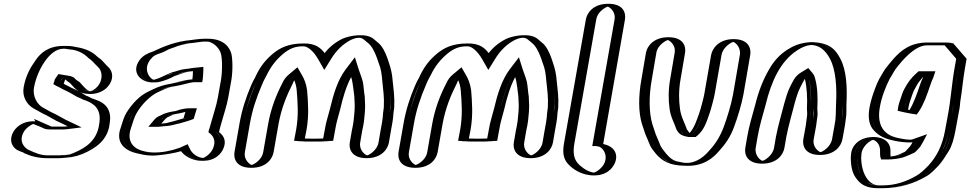

<svg xmlns="http://www.w3.org/2000/svg" viewBox="-20 -787 5135 1016"><path d="M329 -544H317C260 -544 217 -513 190 -473C160 -432 136 -388 125 -324C116 -272 144 -228 177 -209L222 -184C230 -180 238 -176 247 -172C273 -159 295 -143 323 -132L348 -120L332 -118C327 -117 323 -117 319 -117H247C242 -117 236 -120 231 -122C230 -122 229 -122 228 -123C215 -130 199 -136 185 -141C137 -158 88 -124 70 -88C44 -38 70 6 104 17C140 34 174 50 230 50H292C301 50 311 49 321 48C352 45 367 43 397 31C465 2 529 -41 540 -131C552 -199 524 -245 474 -260C470 -261 466 -263 462 -265L448 -270L433 -277C428 -280 423 -282 417 -284C394 -299 370 -312 343 -324L319 -336C312 -339 305 -343 298 -347C300 -353 301 -359 304 -364V-365L311 -375C319 -374 324 -373 331 -371C335 -371 339 -368 342 -367C349 -358 360 -351 371 -344C382 -331 395 -314 409 -305C444 -276 498 -290 528 -324C564 -364 560 -416 530 -440C512 -457 502 -474 479 -488C453 -514 420 -532 373 -539C360 -539 341 -544 329 -544ZM326 -529C334 -529 354 -524 369 -524C409 -518 441 -502 462 -482C465 -479 466 -477 469 -475C490 -462 498 -447 518 -428C542 -408 547 -366 517 -333C492 -305 449 -293 420 -317C408 -327 394 -342 382 -356C369 -363 360 -371 352 -380C348 -381 345 -385 336 -386C330 -387 324 -389 316 -390L305 -391L290 -369C289 -366 288 -361 288 -361C286 -356 285 -353 284 -349L280 -339C290 -333 301 -327 311 -322L335 -310C361 -299 384 -285 407 -271C412 -268 419 -266 424 -263L440 -256L454 -251C459 -249 463 -248 467 -246C510 -231 536 -196 525 -131C515 -49 460 -11 393 17C361 30 334 35 295 35H233C192 35 163 26 138 15C127 7 118 6 112 3C85 -6 62 -43 83 -84C98 -113 139 -141 178 -127C193 -122 212 -112 224 -107C231 -104 235 -102 244 -102H316C321 -102 326 -102 331 -103L402 -112L331 -146C305 -156 284 -172 256 -186C247 -190 238 -194 231 -198L186 -222C157 -239 132 -279 140 -324C151 -385 173 -426 202 -466C227 -503 263 -529 314 -529ZM326 -529H314C263 -529 227 -503 202 -466C173 -426 151 -385 140 -324C132 -279 157 -239 186 -222L231 -198C238 -194 247 -190 256 -186C284 -172 305 -156 331 -146L402 -112L331 -103C326 -102 321 -102 316 -102H244C235 -102 231 -104 224 -107C212 -113 193 -122 178 -127C139 -141 98 -113 83 -84C62 -43 85 -6 112 3C149 20 179 35 233 35H295C303 35 311 34 321 33C352 29 364 29 393 17C460 -11 515 -49 525 -131C536 -193 511 -233 467 -246C462 -247 460 -248 454 -251L440 -256L424 -263C419 -266 414 -268 408 -270C385 -285 362 -299 335 -310L311 -322C301 -327 290 -333 280 -339L284 -349C286 -356 288 -360 290 -369L305 -391L316 -390C324 -389 330 -387 336 -386C345 -385 348 -381 352 -380C360 -371 369 -363 382 -356C393 -342 407 -326 419 -318C448 -294 492 -305 517 -333C547 -366 542 -408 518 -428C499 -447 490 -463 470 -475C467 -477 465 -479 462 -482C441 -502 409 -518 369 -524C354 -524 334 -529 326 -529ZM298 -347C305 -343 312 -339 319 -336L343 -324C369 -313 394 -299 417 -284C420 -282 424 -282 433 -277L448 -270L462 -265C467 -263 470 -261 474 -260C522 -243 552 -202 540 -131C529 -41 466 2 397 31C363 45 332 50 292 50H230C174 50 140 32 104 17C72 6 44 -37 70 -88C88 -124 137 -158 185 -141C200 -136 210 -132 224 -125C231 -122 240 -117 247 -117H319C323 -117 327 -117 332 -118L348 -120L323 -132C296 -143 273 -159 247 -172C238 -176 230 -180 222 -184L177 -209C144 -228 116 -272 125 -324C136 -387 160 -431 190 -473C217 -513 260 -544 317 -544H329C341 -544 359 -539 373 -539C416 -533 450 -515 473 -493C476 -491 476 -490 479 -488C501 -475 511 -458 530 -440C558 -416 565 -365 528 -324C498 -290 444 -276 409 -305C396 -315 384 -328 371 -344C361 -350 350 -358 342 -367C335 -371 320 -374 311 -375C306 -367 301 -358 298 -347ZM262 -342C271 -336 282 -330 292 -326L316 -313C341 -302 364 -289 387 -275C392 -272 399 -270 405 -267L422 -259L437 -254C476 -238 519 -211 505 -131C494 -44 434 -5 373 21C346 32 344 31 316 33C309 34 300 35 295 35H233C194 35 169 23 131 6C114 -2 77 -34 104 -86C118 -113 151 -130 156 -131C156 -131 158 -130 161 -129C178 -123 195 -115 209 -109C211 -108 220 -102 244 -102H316C324 -102 333 -103 340 -104L412 -113L349 -143C322 -154 283 -180 250 -194L205 -219C179 -234 151 -275 160 -324C175 -411 241 -529 314 -529H325C330 -529 345 -525 363 -524C398 -518 425 -503 448 -480C467 -468 478 -452 498 -433C521 -414 528 -365 495 -328C483 -314 467 -307 460 -305C444 -301 415 -337 402 -352C389 -360 380 -366 372 -376C363 -379 363 -383 344 -386C342 -386 334 -388 325 -389L289 -395L270 -367C269 -359 265 -350 262 -342ZM405 -299C413 -295 423 -293 435 -291C493 -283 533 -308 550 -328C583 -365 580 -410 550 -435C532 -452 522 -469 499 -484C496 -486 497 -485 494 -488C471 -511 435 -530 383 -538C368 -540 364 -544 329 -544H317C233 -544 193 -504 169 -469C140 -429 116 -386 105 -324C97 -276 121 -234 158 -213L203 -188C240 -172 266 -151 305 -135L338 -119L323 -117H253C242 -122 230 -127 219 -132L160 -158L167 -145C97 -149 61 -110 49 -86C26 -42 44 -1 87 14C101 20 100 17 109 24C142 39 181 50 230 50H292C339 50 378 43 416 28C489 -3 550 -47 560 -131C572 -197 547 -238 490 -258C487 -259 484 -260 479 -262L465 -267L452 -274C442 -279 438 -280 437 -280C427 -286 416 -293 405 -299ZM325 -367C330 -362 342 -353 350 -348C365 -331 378 -316 395 -305C384 -311 372 -316 361 -321L338 -333C331 -336 323 -340 317 -344C319 -352 323 -358 325 -367Z M1021 -414C1006 -413 1000 -412 985 -409C965 -409 942 -400 925 -396C911 -392 897 -386 882 -381C862 -369 836 -359 813 -353C741 -334 690 -408 741 -475C760 -500 781 -509 810 -518C866 -543 923 -568 996 -575C1014 -578 1040 -582 1061 -582H1080C1137 -582 1174 -544 1185 -503C1194 -462 1191 -390 1181 -345L1168 -272C1160 -226 1144 -181 1133 -140L1127 -119C1124 -109 1121 -102 1119 -92C1143 -76 1161 -42 1142 1C1126 39 1077 75 1030 61C995 54 966 35 952 7C951 8 949 8 948 8L913 18C880 26 844 32 806 35C778 38 751 33 729 28C662 16 609 -28 638 -110C648 -141 656 -172 671 -195C683 -215 697 -230 712 -248C734 -273 761 -296 790 -309L810 -318C838 -331 863 -340 896 -345C932 -353 972 -367 1012 -367H1018C1021 -383 1021 -398 1021 -414ZM982 -199C979 -189 975 -176 972 -165C953 -157 934 -154 913 -147L895 -143C882 -139 864 -134 847 -134C838 -133 827 -132 816 -131H814C821 -140 830 -151 839 -159C839 -160 839 -160 840 -160L862 -170C879 -180 905 -183 926 -187C945 -192 960 -199 982 -199ZM1022 -429C1007 -428 1000 -426 986 -424C960 -423 939 -414 923 -410C882 -399 852 -378 812 -367C751 -351 713 -414 753 -467C769 -488 785 -495 814 -504C871 -531 922 -552 995 -560C1014 -562 1039 -567 1058 -567H1077C1127 -567 1160 -533 1170 -497C1178 -458 1176 -389 1166 -345L1153 -272C1145 -228 1129 -182 1118 -141L1112 -120C1110 -112 1108 -105 1105 -98L1103 -84C1126 -69 1146 -44 1128 -3C1115 28 1074 57 1036 46L1026 44C999 37 977 20 966 -1L960 -12L950 -8L911 4C880 12 845 17 807 20C782 23 757 18 735 13C672 2 628 -37 653 -108C663 -140 671 -169 684 -189C711 -231 750 -275 795 -296L815 -305C842 -318 864 -325 896 -330C935 -336 971 -352 1009 -352H1030L1033 -370C1034 -387 1036 -401 1036 -417V-430ZM827 -167 838 -174 857 -183C875 -194 902 -198 925 -202C940 -206 960 -214 985 -214H1002L997 -197C993 -184 988 -168 984 -155C961 -146 936 -140 914 -133L897 -129C884 -125 865 -119 845 -119C837 -118 824 -117 814 -116H783L803 -139C809 -146 817 -158 827 -167ZM1022 -429 1036 -430V-417C1036 -401 1034 -387 1033 -370L1030 -352H1009C972 -352 935 -338 897 -330C864 -323 843 -318 815 -305L795 -296C769 -284 743 -263 723 -240C708 -222 694 -207 684 -189C672 -168 663 -141 653 -108C628 -37 671 2 734 13C757 17 781 23 807 20C845 17 880 12 911 4L950 -8L960 -12L966 -1C977 20 999 37 1026 44L1036 46C1074 57 1115 28 1128 -3C1146 -44 1126 -69 1103 -84L1105 -98C1108 -105 1110 -112 1112 -120L1118 -141C1129 -182 1145 -228 1153 -272L1166 -345C1176 -389 1178 -458 1170 -497C1160 -533 1127 -567 1077 -567H1058C1040 -567 1015 -563 996 -560C966 -556 933 -550 906 -542C875 -533 846 -519 814 -504C785 -495 769 -488 753 -467C713 -414 751 -351 812 -367C835 -373 860 -384 878 -395C893 -400 907 -405 923 -410C939 -415 960 -423 986 -424C1000 -426 1007 -428 1022 -429ZM827 -167C817 -158 809 -146 803 -139L783 -116H814C824 -117 837 -118 845 -119C865 -119 884 -125 897 -129L914 -133C936 -140 961 -146 984 -155C988 -168 993 -184 997 -197L1002 -214H985C960 -214 940 -206 925 -202C905 -198 877 -195 857 -183L838 -174ZM1018 -367H1012C970 -367 932 -351 896 -345C863 -340 837 -331 810 -318L790 -309C741 -287 700 -241 671 -195C656 -171 648 -141 638 -110C609 -28 663 16 729 28C752 34 778 38 806 35C844 32 880 26 913 18L952 7C965 33 994 53 1030 61C1078 74 1126 39 1142 1C1162 -44 1141 -75 1119 -92C1121 -102 1124 -109 1127 -119L1133 -140C1144 -181 1160 -226 1168 -272L1181 -345C1191 -391 1194 -460 1185 -503C1177 -544 1136 -582 1080 -582H1061C1040 -582 1013 -577 996 -575C924 -569 863 -543 810 -518C781 -509 760 -500 741 -475C707 -431 719 -382 752 -361C790 -337 847 -360 882 -381C916 -392 943 -407 984 -409C998 -409 1006 -412 1021 -414C1021 -400 1020 -381 1018 -367ZM847 -134C865 -134 882 -139 895 -143L913 -147C932 -153 953 -158 972 -165C975 -175 979 -189 982 -199C960 -199 945 -192 927 -187C905 -181 880 -180 862 -170L844 -162C832 -154 823 -142 814 -131H816C825 -132 839 -134 847 -134ZM1016 -429C1002 -428 990 -426 980 -424C942 -422 919 -412 908 -409C866 -399 844 -380 805 -368C801 -367 796 -365 793 -365C777 -367 733 -416 775 -471C792 -493 805 -498 830 -506C849 -512 869 -525 875 -527C895 -533 913 -541 922 -544C946 -551 979 -558 1001 -560C1021 -562 1048 -567 1058 -567H1077C1098 -567 1139 -542 1150 -500C1158 -460 1156 -390 1146 -345L1133 -272C1125 -227 1109 -182 1098 -141L1092 -120C1090 -112 1088 -105 1085 -98L1083 -87C1104 -73 1127 -46 1107 -1C1095 28 1062 48 1054 49C1053 49 1050 48 1049 48L1039 46C1020 41 997 25 986 3L973 -24L931 -5L896 6C851 18 797 26 746 14C700 6 645 -28 673 -109C683 -140 691 -170 705 -192C729 -233 774 -280 815 -299L835 -308C860 -320 877 -326 906 -331C950 -338 986 -352 1009 -352H1050L1053 -369C1054 -386 1056 -399 1056 -415V-433ZM806 -163C796 -154 788 -143 781 -135L765 -116H818C827 -117 840 -118 847 -119C876 -120 898 -126 912 -130L930 -134C948 -140 969 -144 995 -154L1005 -158C1009 -171 1013 -186 1017 -198L1022 -214H985C947 -214 921 -203 911 -200C894 -197 861 -193 836 -179L818 -171ZM998 -367C947 -364 910 -348 885 -344C847 -338 817 -328 789 -314L770 -305C717 -281 679 -237 650 -192C636 -170 628 -140 618 -109C592 -36 634 12 717 27C741 33 773 39 812 35C856 31 900 24 938 13C956 38 995 62 1043 64C1119 68 1152 24 1162 -1C1180 -42 1163 -70 1139 -88C1141 -100 1144 -108 1147 -120L1153 -141C1164 -182 1180 -227 1188 -272L1201 -345C1211 -390 1213 -459 1205 -500C1196 -535 1166 -582 1080 -582H1061C1029 -582 1001 -576 990 -575C911 -568 845 -541 791 -515C760 -505 737 -493 720 -471C663 -396 741 -331 829 -355C855 -362 882 -372 902 -384C929 -393 966 -408 986 -409C992 -409 996 -410 1001 -411C1001 -397 1000 -381 998 -367ZM865 -166 883 -174C886 -176 894 -179 896 -180C918 -185 942 -189 961 -195C958 -184 954 -172 951 -161C934 -155 916 -151 897 -145L880 -141C862 -135 850 -134 834 -133C843 -144 853 -157 865 -166Z M1408 17 1434 -131C1449 -214 1478 -283 1509 -345C1517 -364 1527 -376 1541 -388C1556 -361 1565 -340 1570 -308C1575 -246 1581 -177 1567 -100L1556 -42C1556 -39 1584 -38 1639 -38C1695 -38 1723 -39 1723 -42L1734 -102C1741 -143 1745 -152 1759 -207C1778 -291 1803 -362 1844 -417C1851 -394 1860 -376 1865 -352C1868 -335 1871 -290 1874 -275L1876 -251C1878 -228 1877 -201 1874 -175L1871 -145C1869 -127 1865 -113 1862 -97L1851 -33C1843 12 1875 50 1920 50C1965 50 2010 12 2018 -33L2029 -97C2034 -124 2041 -160 2042 -189L2045 -219C2049 -274 2043 -311 2038 -360C2035 -398 2030 -427 2018 -456C2007 -491 1994 -528 1973 -553C1964 -564 1948 -575 1936 -586C1907 -611 1850 -604 1811 -585C1763 -561 1727 -526 1698 -478C1676 -516 1646 -559 1586 -557C1524 -557 1482 -539 1445 -507C1408 -476 1380 -441 1357 -393L1350 -378C1344 -368 1337 -354 1329 -335C1303 -274 1281 -208 1267 -131L1241 17C1233 63 1264 101 1310 101C1356 101 1400 63 1408 17ZM1877 -97 1866 -33C1860 3 1886 35 1923 35C1960 35 1997 4 2003 -33L2014 -97C2018 -122 2026 -159 2027 -188L2030 -218C2033 -270 2028 -306 2023 -356C2020 -395 2014 -420 2004 -449C1993 -484 1979 -519 1960 -542C1953 -551 1938 -563 1925 -574C1902 -594 1851 -589 1816 -572C1772 -550 1739 -517 1711 -472L1696 -448L1685 -469C1664 -507 1637 -544 1584 -542C1524 -542 1489 -525 1454 -496C1419 -466 1394 -434 1371 -388L1363 -373C1358 -364 1351 -350 1343 -331C1317 -271 1295 -206 1282 -131L1256 17C1249 55 1275 86 1312 86C1349 86 1386 55 1393 17L1419 -131C1434 -216 1463 -286 1495 -349C1504 -370 1517 -386 1533 -399L1547 -411L1555 -397C1570 -370 1582 -346 1585 -312C1590 -250 1596 -179 1582 -100L1574 -54C1586 -53 1608 -53 1641 -53C1674 -53 1697 -53 1711 -54L1719 -102C1726 -144 1731 -154 1745 -208C1765 -292 1788 -365 1832 -424L1850 -449L1858 -424C1865 -402 1874 -383 1880 -357C1884 -338 1888 -293 1890 -279L1891 -255C1893 -231 1892 -202 1889 -176L1886 -146C1884 -128 1880 -113 1877 -97ZM1886 -146 1889 -176C1892 -202 1893 -231 1891 -255L1890 -279C1888 -293 1884 -338 1880 -357C1874 -383 1865 -402 1858 -424L1850 -449L1832 -424C1788 -365 1765 -292 1745 -208C1731 -154 1726 -144 1719 -102L1711 -54C1697 -53 1674 -53 1641 -53C1608 -53 1586 -53 1574 -54L1582 -100C1596 -179 1590 -250 1585 -312C1582 -346 1570 -370 1555 -397L1547 -411L1533 -399C1517 -386 1504 -370 1495 -349C1463 -286 1434 -216 1419 -131L1393 17C1386 55 1349 86 1312 86C1275 86 1249 55 1256 17L1282 -131C1295 -206 1317 -271 1343 -331C1351 -350 1358 -364 1363 -373L1371 -388C1394 -434 1419 -466 1454 -496C1489 -525 1524 -542 1584 -542C1637 -544 1664 -507 1685 -469L1696 -448L1711 -472C1739 -517 1772 -550 1816 -572C1851 -589 1902 -594 1925 -574C1938 -563 1953 -551 1960 -542C1979 -519 1993 -484 2004 -449C2014 -420 2020 -395 2023 -356C2028 -306 2033 -270 2030 -218L2027 -188C2026 -159 2018 -122 2014 -97L2003 -33C1997 4 1960 35 1923 35C1886 35 1860 3 1866 -33L1877 -97C1880 -113 1884 -128 1886 -146ZM2029 -97 2018 -33C2010 12 1965 50 1920 50C1875 50 1843 12 1851 -33L1862 -97C1865 -112 1869 -127 1871 -145L1874 -175C1877 -201 1878 -228 1876 -251L1874 -275C1871 -290 1868 -336 1865 -352C1860 -375 1850 -398 1844 -417C1803 -362 1779 -291 1759 -207C1745 -152 1741 -143 1734 -102L1723 -41L1709 -39C1695 -38 1672 -38 1639 -38C1606 -38 1582 -38 1570 -39L1556 -40L1567 -100C1581 -177 1575 -246 1570 -308C1567 -339 1554 -365 1541 -388C1527 -376 1517 -363 1509 -345C1477 -283 1449 -214 1434 -131L1408 17C1400 63 1356 101 1310 101C1264 101 1233 63 1241 17L1267 -131C1284 -224 1312 -309 1350 -378L1357 -393C1380 -441 1408 -476 1445 -507C1482 -539 1524 -557 1586 -557C1646 -559 1676 -516 1698 -478C1727 -526 1763 -561 1811 -585C1850 -604 1907 -611 1936 -586C1948 -575 1964 -564 1973 -553C1994 -528 2007 -491 2018 -456C2028 -426 2035 -400 2038 -360C2043 -311 2049 -273 2046 -219L2042 -189C2040 -160 2034 -123 2029 -97ZM1373 17C1365 65 1315 86 1312 86C1309 86 1268 65 1276 17L1302 -131C1315 -207 1338 -272 1364 -333C1372 -352 1378 -366 1384 -376L1392 -391C1415 -438 1442 -471 1477 -501C1513 -531 1542 -542 1584 -542H1585C1607 -543 1639 -517 1664 -473L1696 -417L1732 -475C1760 -521 1796 -555 1837 -576C1859 -586 1887 -594 1905 -578C1918 -567 1933 -556 1940 -547C1959 -524 1973 -488 1984 -453C1996 -424 2000 -396 2003 -358C2008 -309 2014 -272 2011 -218L2007 -188C2006 -159 1999 -123 1994 -97L1983 -33C1976 9 1932 34 1923 35C1914 34 1879 9 1886 -33L1897 -97C1900 -112 1904 -127 1906 -145L1909 -175C1912 -201 1913 -230 1911 -253L1910 -277C1907 -291 1904 -336 1900 -354C1894 -379 1885 -398 1878 -420L1858 -484L1810 -421C1767 -364 1745 -291 1725 -207C1711 -153 1706 -144 1699 -102L1690 -54C1678 -54 1662 -53 1641 -53C1621 -53 1603 -54 1593 -54L1602 -100C1616 -178 1610 -248 1605 -310C1600 -343 1592 -366 1576 -393L1554 -431L1510 -394C1494 -381 1483 -367 1474 -347C1442 -285 1414 -215 1399 -131ZM1842 -97 1831 -33C1825 1 1841 50 1920 50C1999 50 2032 2 2038 -33L2049 -97C2054 -123 2061 -160 2062 -188L2066 -218C2069 -271 2063 -309 2058 -358C2055 -397 2049 -422 2039 -452C2028 -487 2015 -523 1994 -548C1985 -559 1969 -570 1957 -581C1920 -613 1833 -601 1790 -581C1751 -561 1722 -537 1698 -506C1680 -529 1653 -559 1585 -557C1504 -557 1459 -532 1423 -502C1386 -471 1359 -437 1336 -390L1329 -375C1323 -365 1316 -352 1308 -333C1282 -272 1260 -207 1247 -131L1221 17C1215 53 1230 101 1310 101C1390 101 1422 53 1428 17L1454 -131C1469 -215 1498 -284 1530 -347C1532 -353 1534 -358 1537 -362C1544 -346 1548 -330 1550 -310C1555 -248 1561 -178 1547 -100L1536 -42L1566 -40C1582 -39 1605 -38 1639 -38C1673 -38 1695 -39 1713 -40L1743 -42L1754 -102C1761 -144 1766 -154 1780 -208C1795 -273 1812 -330 1838 -379C1847 -356 1851 -303 1855 -277L1856 -253C1858 -230 1857 -202 1854 -176L1851 -146C1849 -128 1845 -112 1842 -97Z M2276 17 2302 -131C2317 -214 2346 -283 2377 -345C2385 -364 2395 -376 2409 -388C2424 -361 2433 -340 2438 -308C2443 -246 2449 -177 2435 -100L2424 -42C2424 -39 2452 -38 2507 -38C2563 -38 2591 -39 2591 -42L2602 -102C2609 -143 2613 -152 2627 -207C2646 -291 2671 -362 2712 -417C2719 -394 2728 -376 2733 -352C2736 -335 2739 -290 2742 -275L2744 -251C2746 -228 2745 -201 2742 -175L2739 -145C2737 -127 2733 -113 2730 -97L2719 -33C2711 12 2743 50 2788 50C2833 50 2878 12 2886 -33L2897 -97C2902 -124 2909 -160 2910 -189L2913 -219C2917 -274 2911 -311 2906 -360C2903 -398 2898 -427 2886 -456C2875 -491 2862 -528 2841 -553C2832 -564 2816 -575 2804 -586C2775 -611 2718 -604 2679 -585C2631 -561 2595 -526 2566 -478C2544 -516 2514 -559 2454 -557C2392 -557 2350 -539 2313 -507C2276 -476 2248 -441 2225 -393L2218 -378C2212 -368 2205 -354 2197 -335C2171 -274 2149 -208 2135 -131L2109 17C2101 63 2132 101 2178 101C2224 101 2268 63 2276 17ZM2745 -97 2734 -33C2728 3 2754 35 2791 35C2828 35 2865 4 2871 -33L2882 -97C2886 -122 2894 -159 2895 -188L2898 -218C2901 -270 2896 -306 2891 -356C2888 -395 2882 -420 2872 -449C2861 -484 2847 -519 2828 -542C2821 -551 2806 -563 2793 -574C2770 -594 2719 -589 2684 -572C2640 -550 2607 -517 2579 -472L2564 -448L2553 -469C2532 -507 2505 -544 2452 -542C2392 -542 2357 -525 2322 -496C2287 -466 2262 -434 2239 -388L2231 -373C2226 -364 2219 -350 2211 -331C2185 -271 2163 -206 2150 -131L2124 17C2117 55 2143 86 2180 86C2217 86 2254 55 2261 17L2287 -131C2302 -216 2331 -286 2363 -349C2372 -370 2385 -386 2401 -399L2415 -411L2423 -397C2438 -370 2450 -346 2453 -312C2458 -250 2464 -179 2450 -100L2442 -54C2454 -53 2476 -53 2509 -53C2542 -53 2565 -53 2579 -54L2587 -102C2594 -144 2599 -154 2613 -208C2633 -292 2656 -365 2700 -424L2718 -449L2726 -424C2733 -402 2742 -383 2748 -357C2752 -338 2756 -293 2758 -279L2759 -255C2761 -231 2760 -202 2757 -176L2754 -146C2752 -128 2748 -113 2745 -97ZM2754 -146 2757 -176C2760 -202 2761 -231 2759 -255L2758 -279C2756 -293 2752 -338 2748 -357C2742 -383 2733 -402 2726 -424L2718 -449L2700 -424C2656 -365 2633 -292 2613 -208C2599 -154 2594 -144 2587 -102L2579 -54C2565 -53 2542 -53 2509 -53C2476 -53 2454 -53 2442 -54L2450 -100C2464 -179 2458 -250 2453 -312C2450 -346 2438 -370 2423 -397L2415 -411L2401 -399C2385 -386 2372 -370 2363 -349C2331 -286 2302 -216 2287 -131L2261 17C2254 55 2217 86 2180 86C2143 86 2117 55 2124 17L2150 -131C2163 -206 2185 -271 2211 -331C2219 -350 2226 -364 2231 -373L2239 -388C2262 -434 2287 -466 2322 -496C2357 -525 2392 -542 2452 -542C2505 -544 2532 -507 2553 -469L2564 -448L2579 -472C2607 -517 2640 -550 2684 -572C2719 -589 2770 -594 2793 -574C2806 -563 2821 -551 2828 -542C2847 -519 2861 -484 2872 -449C2882 -420 2888 -395 2891 -356C2896 -306 2901 -270 2898 -218L2895 -188C2894 -159 2886 -122 2882 -97L2871 -33C2865 4 2828 35 2791 35C2754 35 2728 3 2734 -33L2745 -97C2748 -113 2752 -128 2754 -146ZM2897 -97 2886 -33C2878 12 2833 50 2788 50C2743 50 2711 12 2719 -33L2730 -97C2733 -112 2737 -127 2739 -145L2742 -175C2745 -201 2746 -228 2744 -251L2742 -275C2739 -290 2736 -336 2733 -352C2728 -375 2718 -398 2712 -417C2671 -362 2647 -291 2627 -207C2613 -152 2609 -143 2602 -102L2591 -41L2577 -39C2563 -38 2540 -38 2507 -38C2474 -38 2450 -38 2438 -39L2424 -40L2435 -100C2449 -177 2443 -246 2438 -308C2435 -339 2422 -365 2409 -388C2395 -376 2385 -363 2377 -345C2345 -283 2317 -214 2302 -131L2276 17C2268 63 2224 101 2178 101C2132 101 2101 63 2109 17L2135 -131C2152 -224 2180 -309 2218 -378L2225 -393C2248 -441 2276 -476 2313 -507C2350 -539 2392 -557 2454 -557C2514 -559 2544 -516 2566 -478C2595 -526 2631 -561 2679 -585C2718 -604 2775 -611 2804 -586C2816 -575 2832 -564 2841 -553C2862 -528 2875 -491 2886 -456C2896 -426 2903 -400 2906 -360C2911 -311 2917 -273 2914 -219L2910 -189C2908 -160 2902 -123 2897 -97ZM2241 17C2233 65 2183 86 2180 86C2177 86 2136 65 2144 17L2170 -131C2183 -207 2206 -272 2232 -333C2240 -352 2246 -366 2252 -376L2260 -391C2283 -438 2310 -471 2345 -501C2381 -531 2410 -542 2452 -542H2453C2475 -543 2507 -517 2532 -473L2564 -417L2600 -475C2628 -521 2664 -555 2705 -576C2727 -586 2755 -594 2773 -578C2786 -567 2801 -556 2808 -547C2827 -524 2841 -488 2852 -453C2864 -424 2868 -396 2871 -358C2876 -309 2882 -272 2879 -218L2875 -188C2874 -159 2867 -123 2862 -97L2851 -33C2844 9 2800 34 2791 35C2782 34 2747 9 2754 -33L2765 -97C2768 -112 2772 -127 2774 -145L2777 -175C2780 -201 2781 -230 2779 -253L2778 -277C2775 -291 2772 -336 2768 -354C2762 -379 2753 -398 2746 -420L2726 -484L2678 -421C2635 -364 2613 -291 2593 -207C2579 -153 2574 -144 2567 -102L2558 -54C2546 -54 2530 -53 2509 -53C2489 -53 2471 -54 2461 -54L2470 -100C2484 -178 2478 -248 2473 -310C2468 -343 2460 -366 2444 -393L2422 -431L2378 -394C2362 -381 2351 -367 2342 -347C2310 -285 2282 -215 2267 -131ZM2710 -97 2699 -33C2693 1 2709 50 2788 50C2867 50 2900 2 2906 -33L2917 -97C2922 -123 2929 -160 2930 -188L2934 -218C2937 -271 2931 -309 2926 -358C2923 -397 2917 -422 2907 -452C2896 -487 2883 -523 2862 -548C2853 -559 2837 -570 2825 -581C2788 -613 2701 -601 2658 -581C2619 -561 2590 -537 2566 -506C2548 -529 2521 -559 2453 -557C2372 -557 2327 -532 2291 -502C2254 -471 2227 -437 2204 -390L2197 -375C2191 -365 2184 -352 2176 -333C2150 -272 2128 -207 2115 -131L2089 17C2083 53 2098 101 2178 101C2258 101 2290 53 2296 17L2322 -131C2337 -215 2366 -284 2398 -347C2400 -353 2402 -358 2405 -362C2412 -346 2416 -330 2418 -310C2423 -248 2429 -178 2415 -100L2404 -42L2434 -40C2450 -39 2473 -38 2507 -38C2541 -38 2563 -39 2581 -40L2611 -42L2622 -102C2629 -144 2634 -154 2648 -208C2663 -273 2680 -330 2706 -379C2715 -356 2719 -303 2723 -277L2724 -253C2726 -230 2725 -202 2722 -176L2719 -146C2717 -128 2713 -112 2710 -97Z M3100 -683C3108 -729 3153 -767 3199 -767C3245 -767 3275 -729 3267 -683L3152 -29C3154 -29 3158 -27 3159 -26L3168 -24C3206 -15 3235 26 3214 76C3198 114 3149 151 3102 139L3092 137C3055 127 3022 104 3002 80C2981 53 2976 19 2985 -31ZM3115 -683C3122 -721 3159 -752 3196 -752C3233 -752 3259 -721 3252 -683L3134 -14H3147C3150 -13 3148 -13 3151 -12L3162 -9C3193 -1 3217 32 3200 73C3187 105 3147 134 3108 124L3098 122C3063 113 3032 92 3014 70C2996 47 2992 17 3000 -31ZM3115 -683 3000 -31C2992 17 2996 47 3014 70C3032 92 3063 113 3098 122L3108 124C3147 134 3187 105 3200 73C3217 32 3193 -1 3162 -9L3151 -12C3148 -13 3150 -12 3147 -14H3134L3252 -683C3259 -721 3233 -752 3196 -752C3159 -752 3122 -721 3115 -683ZM3100 -683 2985 -31C2976 19 2981 53 3002 80C3022 104 3054 127 3092 137L3102 139C3151 151 3198 115 3214 76C3235 26 3206 -15 3168 -24C3162 -25 3158 -26 3153 -29H3152L3267 -683C3275 -729 3245 -767 3199 -767C3153 -767 3108 -729 3100 -683ZM3135 -683C3143 -731 3193 -752 3196 -752C3199 -752 3240 -731 3232 -683L3114 -14H3134L3150 -11C3167 -6 3198 28 3179 75C3166 105 3132 125 3124 126H3120L3110 124C3084 117 3053 96 3035 74C3016 50 3011 18 3020 -31ZM3080 -683 2965 -31C2956 18 2961 49 2981 75C3001 99 3033 124 3079 136L3091 138C3098 140 3106 141 3114 141C3191 145 3223 101 3234 75C3253 29 3231 -12 3175 -24L3172 -26L3287 -683C3293 -719 3279 -767 3199 -767C3119 -767 3086 -719 3080 -683Z M3418 -507C3426 -552 3472 -590 3517 -590C3562 -590 3593 -552 3585 -507L3561 -366C3551 -310 3552 -258 3558 -215C3563 -174 3580 -142 3594 -108C3598 -100 3610 -83 3624 -79L3634 -77H3641C3670 -102 3685 -145 3700 -189C3706 -204 3724 -272 3727 -290L3763 -496C3771 -541 3817 -580 3862 -580C3907 -580 3938 -541 3930 -496L3894 -287C3884 -232 3861 -161 3844 -115C3824 -61 3797 -21 3764 15C3729 56 3674 95 3606 90C3580 90 3559 83 3538 79C3507 69 3491 55 3471 32C3455 10 3442 -2 3434 -28C3429 -42 3420 -60 3415 -73L3397 -127C3378 -191 3378 -276 3394 -366ZM3433 -507C3439 -544 3477 -575 3514 -575C3551 -575 3576 -544 3570 -507L3546 -366C3536 -308 3537 -255 3543 -211C3549 -165 3570 -132 3581 -97C3586 -91 3590 -86 3597 -76C3601 -71 3610 -66 3618 -64L3629 -62H3644C3682 -92 3699 -139 3715 -186C3721 -203 3738 -269 3742 -290L3778 -496C3784 -532 3824 -565 3860 -565C3896 -565 3921 -533 3915 -496L3879 -287C3870 -233 3847 -164 3830 -118C3811 -66 3786 -29 3754 6C3721 45 3671 80 3609 75C3586 75 3565 68 3544 64C3516 55 3503 43 3484 21C3466 -2 3456 -11 3448 -35C3442 -50 3434 -68 3429 -80L3412 -134C3394 -195 3393 -278 3409 -366ZM3433 -507 3409 -366C3393 -278 3394 -195 3412 -134L3429 -80C3434 -68 3442 -50 3448 -35C3456 -11 3466 -2 3484 21C3503 43 3516 55 3544 64C3565 68 3586 75 3609 75C3671 80 3721 45 3754 6C3786 -29 3811 -66 3830 -118C3847 -164 3870 -233 3879 -287L3915 -496C3921 -533 3896 -565 3860 -565C3824 -565 3784 -532 3778 -496L3742 -290C3738 -269 3721 -203 3715 -186C3699 -139 3682 -92 3644 -62H3629L3618 -64C3595 -70 3586 -91 3581 -97C3570 -132 3549 -165 3543 -211C3537 -255 3536 -308 3546 -366L3570 -507C3576 -544 3551 -575 3514 -575C3477 -575 3439 -544 3433 -507ZM3418 -507 3394 -366C3378 -276 3378 -191 3397 -127L3415 -73C3420 -60 3429 -42 3434 -28C3443 0 3454 10 3471 32C3501 66 3538 90 3606 90C3674 95 3729 56 3764 15C3798 -22 3824 -61 3844 -115C3861 -161 3884 -232 3894 -287L3930 -496C3938 -541 3907 -580 3862 -580C3817 -580 3771 -541 3763 -496L3727 -290C3724 -271 3706 -205 3700 -189C3685 -144 3671 -102 3641 -77H3634L3624 -79C3608 -84 3601 -98 3595 -106C3582 -143 3563 -173 3558 -215C3552 -258 3551 -310 3561 -366L3585 -507C3593 -552 3562 -590 3517 -590C3472 -590 3426 -552 3418 -507ZM3453 -507C3461 -553 3510 -575 3514 -575C3518 -575 3558 -553 3550 -507L3526 -366C3516 -309 3517 -256 3523 -213C3528 -169 3548 -137 3560 -101C3565 -95 3570 -75 3605 -66L3623 -62H3661L3672 -71C3706 -100 3720 -144 3735 -188C3741 -204 3759 -271 3762 -290L3798 -496C3805 -537 3849 -563 3860 -565C3871 -563 3902 -536 3895 -496L3859 -287C3849 -232 3827 -162 3810 -116C3790 -63 3765 -24 3732 11C3694 57 3647 77 3612 75H3609C3598 75 3583 71 3558 66C3537 59 3524 48 3505 26C3488 4 3477 -6 3469 -31C3464 -45 3455 -63 3450 -76L3432 -130C3414 -192 3413 -277 3429 -366ZM3398 -507 3374 -366C3358 -277 3358 -193 3377 -131L3395 -77C3400 -64 3409 -46 3414 -32C3423 -6 3433 4 3451 27C3485 66 3524 89 3604 90C3702 96 3756 47 3786 11C3819 -25 3846 -64 3865 -117C3882 -163 3904 -233 3914 -287L3950 -496C3956 -531 3941 -580 3862 -580C3783 -580 3749 -530 3743 -496L3707 -290C3704 -270 3686 -204 3680 -188C3667 -150 3653 -109 3629 -83C3623 -91 3619 -97 3615 -102C3603 -138 3583 -169 3578 -213C3572 -256 3571 -309 3581 -366L3605 -507C3611 -542 3596 -590 3517 -590C3438 -590 3404 -542 3398 -507Z M4013 79C4058 79 4103 40 4111 -5L4121 -63C4126 -89 4135 -127 4142 -152C4157 -204 4173 -278 4194 -322C4209 -350 4221 -380 4246 -395C4274 -357 4274 -277 4270 -211C4270 -195 4273 -183 4270 -169C4269 -158 4266 -135 4264 -123L4251 -51C4243 -5 4274 33 4319 33C4364 33 4410 -5 4418 -51L4431 -123C4439 -160 4438 -200 4439 -235C4444 -328 4439 -419 4407 -480C4383 -526 4348 -564 4272 -564C4231 -562 4198 -549 4170 -529C4128 -502 4094 -466 4068 -418C4038 -364 4014 -305 3996 -232C3980 -175 3964 -122 3954 -63L3944 -5C3936 40 3968 79 4013 79ZM4416 -123 4403 -51C4396 -14 4359 18 4322 18C4285 18 4259 -13 4266 -51L4279 -123C4285 -156 4285 -188 4285 -213C4288 -268 4286 -329 4274 -372C4270 -387 4266 -397 4258 -406L4251 -414L4240 -407C4208 -388 4194 -353 4180 -327C4156 -281 4142 -204 4127 -153C4120 -127 4111 -90 4106 -63L4096 -5C4089 32 4052 64 4015 64C3978 64 3952 32 3959 -5L3969 -63C3979 -121 3995 -173 4011 -231C4029 -303 4052 -360 4081 -413C4106 -459 4137 -492 4177 -517C4204 -534 4231 -547 4270 -549C4341 -549 4370 -515 4393 -471C4423 -413 4429 -325 4424 -233C4423 -202 4426 -184 4420 -152C4418 -142 4417 -131 4416 -123ZM4420 -152C4426 -184 4423 -202 4424 -233C4429 -325 4423 -413 4393 -471C4370 -515 4341 -549 4270 -549C4233 -547 4202 -535 4177 -517C4137 -492 4106 -459 4081 -413C4052 -360 4029 -303 4011 -231C3995 -173 3979 -121 3969 -63L3959 -5C3952 32 3978 64 4015 64C4052 64 4089 32 4096 -5L4106 -63C4111 -90 4120 -127 4127 -153C4142 -205 4158 -278 4180 -326C4193 -353 4209 -388 4240 -407L4251 -414L4258 -406C4266 -397 4270 -387 4274 -372C4286 -329 4288 -268 4285 -213C4285 -199 4288 -188 4285 -170C4284 -159 4281 -135 4279 -123L4266 -51C4259 -13 4285 18 4322 18C4359 18 4396 -14 4403 -51L4416 -123C4417 -131 4418 -142 4420 -152ZM4270 -170C4272 -185 4270 -194 4270 -211C4273 -265 4272 -324 4260 -366C4257 -380 4253 -387 4246 -395C4221 -380 4209 -351 4194 -322C4172 -280 4157 -204 4142 -152C4135 -127 4126 -89 4121 -63L4111 -5C4103 40 4058 79 4013 79C3968 79 3936 40 3944 -5L3954 -63C3964 -122 3980 -175 3996 -232C4014 -305 4038 -364 4068 -418C4094 -466 4128 -502 4170 -529C4198 -547 4230 -562 4272 -564H4273C4349 -564 4383 -526 4407 -480C4439 -418 4444 -328 4439 -235C4438 -205 4441 -186 4435 -152C4434 -142 4432 -131 4431 -123L4418 -51C4410 -5 4364 33 4319 33C4274 33 4243 -5 4251 -51L4264 -123C4266 -135 4268 -160 4270 -170ZM4015 64C4006 63 3972 37 3979 -5L3989 -63C3999 -121 4015 -173 4031 -231C4061 -355 4109 -463 4199 -521C4225 -538 4248 -547 4272 -549C4315 -548 4347 -523 4372 -476C4403 -417 4409 -327 4404 -234C4403 -198 4404 -159 4396 -123L4383 -51C4375 -6 4328 18 4322 18C4315 17 4278 -6 4286 -51L4299 -123C4301 -135 4304 -158 4305 -169C4308 -185 4305 -197 4305 -212C4308 -267 4306 -326 4294 -369C4291 -382 4287 -392 4279 -401L4257 -427L4218 -403C4184 -383 4174 -352 4159 -324C4137 -278 4122 -205 4107 -153C4100 -127 4091 -89 4086 -63L4076 -5C4069 37 4024 63 4015 64ZM4451 -123C4452 -131 4454 -142 4455 -152C4461 -185 4458 -203 4459 -234C4464 -327 4459 -416 4427 -476C4405 -518 4375 -563 4273 -564H4271C4213 -561 4176 -543 4148 -525C4105 -498 4073 -462 4047 -415C4017 -362 3994 -304 3976 -231C3960 -173 3944 -121 3934 -63L3924 -5C3918 30 3933 79 4013 79C4093 79 4125 30 4131 -5L4141 -63C4146 -89 4155 -127 4162 -153C4177 -205 4192 -281 4215 -325C4223 -340 4230 -356 4239 -370C4250 -326 4253 -268 4250 -212C4250 -197 4253 -186 4250 -169C4249 -159 4246 -135 4244 -123L4231 -51C4225 -16 4239 33 4319 33C4399 33 4432 -16 4438 -51Z M4766 -210C4780 -206 4794 -204 4809 -201C4833 -236 4852 -290 4867 -335C4873 -353 4879 -367 4885 -378V-381L4890 -395H4862C4848 -383 4832 -363 4822 -351C4813 -340 4808 -328 4800 -314C4793 -304 4786 -276 4781 -265C4777 -255 4770 -233 4768 -221ZM5067 -431 5075 -479 5006 -560C5001 -561 4995 -562 4990 -562H4888C4799 -562 4744 -498 4698 -441C4676 -415 4670 -399 4654 -373C4647 -360 4640 -344 4634 -327C4621 -295 4607 -258 4601 -221C4582 -115 4629 -62 4713 -44C4745 -37 4793 -26 4831 -39C4827 -30 4823 -24 4818 -17L4810 -8L4797 5C4795 8 4793 10 4791 12C4778 18 4761 25 4748 31C4732 38 4698 42 4677 42H4674C4674 41 4673 39 4673 38C4672 34 4672 29 4672 23V9C4672 -14 4664 -32 4648 -46C4595 -91 4505 -35 4503 35L4502 50C4504 132 4532 209 4628 209H4647C4731 209 4799 185 4856 152C4883 137 4902 116 4924 95C4968 46 5001 -12 5016 -97L5030 -173C5047 -258 5052 -344 5067 -431ZM4760 -195 4749 -198 4753 -221C4756 -236 4762 -258 4767 -269C4771 -278 4778 -304 4788 -320C4794 -331 4799 -345 4811 -359C4822 -372 4841 -395 4858 -410H4910L4900 -380L4899 -375C4893 -364 4888 -352 4882 -333C4867 -287 4848 -232 4822 -194L4815 -184L4804 -186C4789 -189 4774 -191 4760 -195ZM5015 -173 5001 -97C4993 -54 4983 -18 4966 10C4949 38 4933 65 4914 86C4891 108 4875 126 4851 139C4795 171 4730 194 4650 194H4631C4590 194 4573 185 4551 160C4526 131 4518 98 4517 48L4518 33C4519 -26 4594 -69 4637 -33C4651 -21 4657 -8 4657 11V26C4658 41 4659 46 4662 57H4674C4697 57 4731 54 4752 45C4768 39 4784 31 4798 24C4806 17 4814 8 4821 1L4830 -9C4835 -17 4839 -24 4844 -34L4859 -64L4828 -53C4797 -42 4750 -52 4718 -59C4675 -68 4650 -84 4630 -112C4591 -167 4627 -269 4648 -324C4654 -341 4661 -356 4667 -367C4684 -395 4689 -409 4709 -433C4753 -487 4803 -547 4885 -547H4987C4990 -547 4994 -546 4996 -546L5059 -473L5052 -431C5041 -370 5036 -304 5026 -246C5025 -221 5021 -203 5015 -173ZM4760 -195C4774 -191 4789 -189 4804 -186L4815 -184L4822 -194C4848 -232 4867 -287 4882 -333C4888 -352 4893 -364 4899 -375L4900 -380L4910 -410H4858C4841 -395 4822 -372 4811 -359C4799 -345 4794 -331 4788 -320C4778 -304 4771 -278 4767 -269C4762 -258 4756 -236 4753 -221L4749 -198ZM4657 26V11C4657 -8 4651 -21 4637 -33C4596 -68 4520 -28 4518 33L4517 48C4519 128 4546 194 4631 194H4650C4731 194 4795 171 4851 139C4875 126 4891 108 4914 86C4955 40 4986 -15 5001 -97L5015 -173C5032 -258 5036 -342 5052 -431L5059 -473L4996 -546C4994 -546 4990 -547 4987 -547H4885C4804 -547 4756 -491 4709 -433C4689 -409 4684 -395 4667 -367C4661 -356 4654 -341 4648 -324C4635 -292 4622 -256 4616 -221C4598 -121 4640 -76 4718 -59C4750 -52 4797 -42 4828 -53L4859 -64L4844 -34C4839 -24 4835 -17 4830 -9L4821 1C4814 8 4806 17 4798 24C4784 31 4768 39 4752 45C4731 54 4697 57 4674 57H4662C4659 47 4658 42 4657 26ZM4766 -210 4768 -221C4770 -234 4777 -256 4781 -265C4786 -276 4792 -301 4800 -313C4808 -326 4812 -339 4822 -351C4832 -363 4849 -383 4862 -395H4890L4885 -381V-378C4878 -365 4873 -353 4867 -335C4852 -290 4833 -236 4809 -201C4792 -204 4780 -206 4766 -210ZM5030 -173 5016 -97C5008 -53 4997 -15 4979 16C4962 44 4945 72 4924 95C4902 117 4883 137 4856 152C4799 185 4734 209 4647 209H4628C4532 209 4504 132 4502 50L4503 35C4504 -14 4547 -55 4591 -61C4639 -68 4672 -31 4672 9V23C4672 32 4673 37 4674 42H4677C4724 42 4760 28 4791 12C4796 8 4803 -1 4810 -8L4818 -17C4822 -23 4827 -31 4831 -39C4793 -26 4745 -37 4713 -44C4668 -54 4639 -72 4617 -102C4574 -161 4611 -268 4634 -327C4640 -344 4648 -361 4654 -373C4670 -399 4676 -415 4698 -441C4743 -496 4798 -562 4888 -562H4990C4996 -562 5001 -561 5006 -560L5075 -479L5067 -431C5052 -344 5047 -258 5030 -173ZM4746 -197C4762 -193 4778 -190 4794 -187L4831 -181L4843 -198C4868 -235 4887 -289 4902 -334C4908 -352 4913 -366 4919 -377L4920 -381L4930 -410H4841L4831 -401C4801 -375 4783 -349 4766 -317C4757 -303 4750 -276 4746 -266C4742 -255 4735 -234 4733 -221L4730 -201ZM4995 -173 4981 -97C4966 -13 4935 43 4892 90C4870 112 4851 131 4829 143C4774 175 4716 194 4650 194H4631C4579 194 4539 136 4537 49L4538 34C4539 -15 4588 -45 4600 -47C4601 -47 4604 -46 4608 -44C4626 -34 4637 -15 4637 10V24C4637 30 4637 35 4638 39C4638 42 4638 43 4639 45L4643 57H4674C4702 57 4744 53 4772 41C4788 35 4805 27 4820 20C4829 13 4836 4 4843 -3L4851 -13C4856 -21 4860 -28 4865 -37L4886 -77L4810 -50C4796 -45 4769 -49 4731 -57C4660 -72 4618 -120 4636 -221C4645 -273 4667 -329 4688 -370C4705 -396 4710 -412 4731 -437C4781 -499 4834 -547 4885 -547H4979L5040 -476L5032 -431C5016 -343 5012 -260 4995 -173ZM4785 -207 4788 -221C4790 -235 4797 -257 4801 -267C4805 -277 4812 -303 4821 -317C4829 -329 4834 -343 4844 -355C4850 -362 4857 -372 4865 -380L4864 -376C4858 -365 4853 -353 4847 -334C4833 -292 4815 -241 4793 -205C4791 -206 4786 -207 4785 -207ZM5061 -246C5071 -305 5076 -370 5087 -431L5095 -476L5024 -558L5011 -560C5004 -561 5001 -562 4990 -562H4888C4795 -562 4747 -518 4711 -479C4698 -464 4686 -450 4676 -437C4655 -412 4650 -397 4633 -370C4627 -358 4619 -342 4613 -325C4591 -267 4555 -165 4596 -107C4618 -78 4649 -56 4701 -45C4726 -39 4766 -31 4809 -34C4805 -26 4800 -20 4796 -13L4788 -4C4781 3 4775 11 4769 16C4745 27 4727 38 4693 41C4692 37 4692 32 4692 25V10C4692 -33 4658 -63 4599 -62C4518 -60 4484 -8 4483 34L4482 49C4483 100 4491 135 4518 166C4540 192 4569 209 4628 209H4647C4744 209 4819 182 4878 148C4908 132 4923 112 4946 90C4966 67 4983 41 5000 13C5018 -16 5028 -54 5036 -97L5050 -173C5056 -203 5060 -224 5061 -246Z"/></svg>

Font: Blanket
Style: Black
Weight: 900
Foundry: Cannot Into Space Fonts
Version: Version 0.9